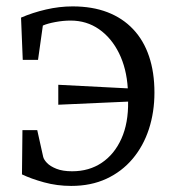

<svg xmlns="http://www.w3.org/2000/svg" viewBox="-20 -586 550 616"><path d="M208.5 10.5Q163 10.5 121.2 -1Q79.5 -12.5 50.5 -26.5L52 -168.5H99.5L118.5 -83Q120.5 -74 130.8 -63.2Q141 -52.5 161 -44.5Q181 -36.5 211.5 -36.5Q266 -36.5 306.5 -63.8Q347 -91 369.5 -141Q392 -191 391 -260L167 -250V-314L390 -302.5Q386 -366.5 361.8 -415.5Q337.5 -464.5 297.8 -492.2Q258 -520 206.5 -520Q182.5 -520 157.2 -515.2Q132 -510.5 117.5 -504L102 -394H53L47.5 -529.5Q84.5 -545.5 127.5 -555.5Q170.5 -565.5 213 -565.5Q276 -565.5 324.8 -546.8Q373.5 -528 407.2 -492.2Q441 -456.5 458.2 -405.2Q475.5 -354 475.5 -289Q475.5 -226.5 457.8 -172Q440 -117.5 405.5 -76.5Q371 -35.5 321.5 -12.5Q272 10.5 208.5 10.5Z"/></svg>

Font: Merriweather 28pt Light
Style: Regular
Weight: 300
Version: Version 2.100